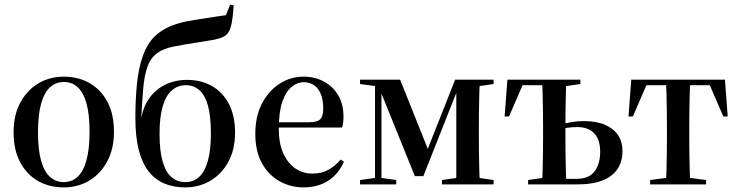

<svg xmlns="http://www.w3.org/2000/svg" viewBox="-20 -801 3199 834"><path d="M257 13Q194 13 145 -15Q96 -43 67.5 -96.5Q39 -150 39 -226Q39 -302 68.5 -356Q98 -410 147 -439Q196 -468 257 -468Q321 -468 370 -439.5Q419 -411 447 -358Q475 -305 475 -229Q475 -154 445.5 -99.5Q416 -45 367 -16Q318 13 257 13ZM257 -10Q292 -10 317 -33Q342 -56 355.5 -104.5Q369 -153 369 -229Q369 -305 355.5 -352.5Q342 -400 317 -422.5Q292 -445 257 -445Q223 -445 197.5 -422Q172 -399 158.5 -350.5Q145 -302 145 -226Q145 -151 158.5 -103Q172 -55 197.5 -32.5Q223 -10 257 -10Z M785 13Q736 13 696 -3Q656 -19 627.5 -54Q599 -89 583.5 -147Q568 -205 568 -289Q568 -369 575 -438Q582 -507 601 -559.5Q620 -612 653 -644Q673 -663 698 -676.5Q723 -690 755.5 -699.5Q788 -709 829 -715Q848 -718 871.5 -721.5Q895 -725 919 -729Q943 -733 961 -735L980 -781L995 -778Q993 -748 990 -722.5Q987 -697 980.5 -678Q974 -659 962 -649Q951 -640 933.5 -634.5Q916 -629 893 -625.5Q870 -622 840 -617Q776 -607 733 -598.5Q690 -590 664 -571Q635 -551 621 -512.5Q607 -474 602 -415.5Q597 -357 593 -278L591 -270Q598 -330 626 -371Q654 -412 697.5 -433Q741 -454 792 -454Q854 -454 900.5 -427.5Q947 -401 974 -350Q1001 -299 1001 -225Q1001 -151 971.5 -97.5Q942 -44 893 -15.5Q844 13 785 13ZM785 -10Q820 -10 844.5 -32Q869 -54 882.5 -101Q896 -148 896 -221Q896 -296 883.5 -341.5Q871 -387 846.5 -409Q822 -431 788 -431Q753 -431 727 -409Q701 -387 687 -340Q673 -293 673 -219Q673 -146 686.5 -99.5Q700 -53 725 -31.5Q750 -10 785 -10Z M1300 13Q1241 13 1193 -14.5Q1145 -42 1117 -93.5Q1089 -145 1089 -219Q1089 -297 1118.5 -352.5Q1148 -408 1195.5 -438Q1243 -468 1298 -468Q1349 -468 1388.5 -446Q1428 -424 1450 -385.5Q1472 -347 1472 -295Q1472 -279 1470.5 -268Q1469 -257 1466 -247H1128V-270H1323Q1358 -270 1371 -283Q1384 -296 1384 -329Q1384 -367 1373.5 -392.5Q1363 -418 1344 -431Q1325 -444 1299 -444Q1272 -444 1247 -424Q1222 -404 1206.5 -359.5Q1191 -315 1191 -239Q1191 -179 1210 -136Q1229 -93 1262 -70Q1295 -47 1337 -47Q1378 -47 1407.5 -64Q1437 -81 1460 -108L1474 -98Q1456 -59 1429.5 -34.5Q1403 -10 1370 1.5Q1337 13 1300 13Z M1782 -36 1636 -397H1613V-455H1718L1844 -140L1827 -126L1957 -455H1984V-400H1963L1819 -36ZM1962 0V-205V-455H2065Q2063 -431 2062 -395Q2061 -359 2060.5 -320Q2060 -281 2060 -249V-205Q2060 -174 2060.5 -135Q2061 -96 2062 -60Q2063 -24 2065 0ZM1544 0V-19L1615 -29H1631L1701 -19V0ZM1900 0V-19L1991 -32H2035L2124 -19V0ZM1544 -436V-455H1640V-425H1626ZM1609 0V-440H1637V-204V0ZM1988 -423V-455H2124V-436L2035 -423Z M2411 0 2410 -24H2482Q2539 -24 2563 -57Q2587 -90 2587 -142Q2587 -193 2562 -221Q2537 -249 2487 -249Q2467 -249 2448 -246.5Q2429 -244 2410 -239L2418 -261Q2440 -267 2465 -271Q2490 -275 2516 -275Q2572 -275 2609 -258.5Q2646 -242 2665 -213.5Q2684 -185 2684 -145Q2684 -115 2674 -89Q2664 -63 2640.5 -42.5Q2617 -22 2579 -11Q2541 0 2485 0ZM2334 0Q2336 -24 2337 -60Q2338 -96 2338.5 -135Q2339 -174 2339 -205V-249Q2339 -281 2338.5 -320Q2338 -359 2337 -395Q2336 -431 2334 -455H2441Q2439 -431 2438 -395Q2437 -359 2436.5 -320Q2436 -281 2436 -249V-205Q2436 -174 2436.5 -135Q2437 -96 2438 -60Q2439 -24 2441 0ZM2172 -295 2184 -455H2365V-431H2223L2255 -443L2191 -295ZM2274 0V-19L2364 -32H2411V0ZM2378 -423V-455H2501V-436L2411 -423Z M2710 -295 2722 -455H3129L3141 -295H3122L3058 -443L3091 -431H2761L2793 -443L2729 -295ZM2804 0V-19L2902 -32H2949L3047 -19V0ZM2872 0Q2874 -24 2875 -60Q2876 -96 2876.5 -135Q2877 -174 2877 -205V-249Q2877 -281 2876.5 -320Q2876 -359 2875 -395Q2874 -431 2872 -455H2979Q2977 -431 2976 -395Q2975 -359 2974.5 -320Q2974 -281 2974 -249V-205Q2974 -174 2974.5 -135Q2975 -96 2976 -60Q2977 -24 2979 0Z"/></svg>

Font: Source Serif 4 60pt SemiBold
Style: Regular
Weight: 600
Version: Version 4.004;hotconv 1.0.116;makeotfexe 2.5.65601